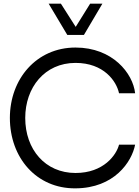

<svg xmlns="http://www.w3.org/2000/svg" viewBox="-20 -1020 759 1050"><path d="M246 -1000 348 -829H439L540 -1000H473L394 -873L313 -1000ZM393 10C605 9 701 -135 719 -229H631C617 -173 547 -74 393 -74C227 -74 118 -203 118 -375C118 -541 224 -676 393 -676C548 -676 617 -576 631 -510H719C707 -619 596 -760 393 -760C179 -760 34 -588 34 -375C34 -158 179 12 393 10Z"/></svg>

Font: Oakes
Style: Regular
Weight: 400
Designer: Samuel Oakes
Foundry: Samuel Oakes
Version: Version 1.003;PS 001.003;hotconv 1.0.88;makeotf.lib2.5.64775